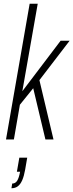

<svg xmlns="http://www.w3.org/2000/svg" viewBox="-20 -743 391 1023"><path d="M12 0 138 -723H181L99 -257L303 -526H351L190 -316L265 0H222L157 -273L86 -185L54 0ZM41 260 45 235Q62 235 71.5 220Q81 205 87 172H70L83 97H125L114 161Q108 195 98.5 217Q89 239 75 249.5Q61 260 41 260Z"/></svg>

Font: Archivo ExtraCondensed Thin
Style: Italic
Weight: 250
Width: 2
Italic angle: -10°
Designer: Hector Gatti
Foundry: Omnibus-Type
Version: Version 2.001